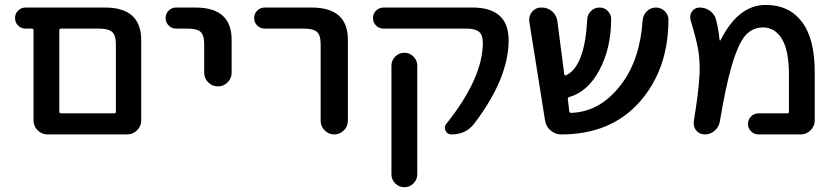

<svg xmlns="http://www.w3.org/2000/svg" viewBox="-20 -576 3444 792"><path d="M220.7 -21.5H175.8Q152.3 -21.5 135.3 -38.6Q118.2 -55.7 118.2 -79.1V-451.2Q118.2 -458 111.3 -458H85.9Q67.4 -458 54.7 -470.7Q42 -483.4 42 -501.5Q42 -519.5 54.7 -532.2Q67.4 -544.9 85.9 -544.9H413.1Q562.5 -544.9 562.5 -410.2V-79.1Q562.5 -55.7 545.4 -38.6Q528.3 -21.5 504.9 -21.5ZM458 -394.5Q458 -429.7 442.9 -443.8Q427.7 -458 389.6 -458H232.4Q224.6 -458 224.6 -451.2V-115.2Q224.6 -108.4 232.4 -108.4H451.2Q458 -108.4 458 -115.2Z M706.1 -458Q688.5 -458 675.8 -470.7Q663.1 -483.4 663.1 -501.5Q663.1 -519.5 675.8 -532.2Q688.5 -544.9 706.1 -544.9H786.1Q936.5 -544.9 935.5 -410.2V-276.4Q935.5 -252.9 918.9 -236.3Q902.3 -219.7 878.9 -219.7Q855.5 -219.7 838.9 -236.3Q822.3 -252.9 822.3 -276.4V-394.5Q822.3 -430.7 807.6 -444.3Q793 -458 754.9 -458Z M1071.3 -458Q1053.7 -458 1041 -470.7Q1028.3 -483.4 1028.3 -501.5Q1028.3 -519.5 1041 -532.2Q1053.7 -544.9 1071.3 -544.9H1265.6Q1416 -544.9 1415 -410.2V-78.1Q1415 -54.7 1398.4 -38.1Q1381.8 -21.5 1358.9 -21.5Q1335.9 -21.5 1319.3 -38.1Q1302.7 -54.7 1302.7 -78.1V-394.5Q1302.7 -430.7 1287.6 -444.3Q1272.5 -458 1234.4 -458Z M2078.1 -410.2Q2078.1 -252.9 1936.5 -66.4Q1902.3 -21.5 1842.8 -21.5H1841.8Q1825.2 -21.5 1817.9 -37.1Q1810.5 -52.7 1821.3 -65.4Q1971.7 -253.9 1971.7 -400.4Q1971.7 -431.6 1956.1 -444.8Q1940.4 -458 1903.3 -458H1562.5Q1543.9 -458 1531.2 -470.7Q1518.6 -483.4 1518.6 -501.5Q1518.6 -519.5 1531.2 -532.2Q1543.9 -544.9 1562.5 -544.9H1928.7Q2078.1 -544.9 2078.1 -410.2ZM1594.7 142.6V-304.7Q1594.7 -327.1 1610.4 -342.8Q1626 -358.4 1647.9 -358.4Q1669.9 -358.4 1685.5 -342.8Q1701.2 -327.1 1701.2 -304.7V142.6Q1701.2 165 1685.5 180.7Q1669.9 196.3 1647.9 196.3Q1626 196.3 1610.4 180.7Q1594.7 165 1594.7 142.6Z M2685.5 -544.9Q2707 -544.9 2722.7 -529.3Q2737.3 -514.6 2737.3 -495.1Q2737.3 -291 2619.1 -156.2Q2500 -21.5 2294.9 -21.5Q2270.5 -21.5 2251.5 -37.6Q2232.4 -53.7 2228.5 -78.1L2163.1 -488.3Q2163.1 -492.2 2163.1 -496.1Q2163.1 -513.7 2174.8 -527.3Q2189.5 -544.9 2211.9 -544.9H2214.8Q2239.3 -544.9 2257.8 -528.8Q2276.4 -512.7 2279.3 -487.3L2307.6 -269.5Q2308.6 -262.7 2315.4 -265.6Q2392.6 -302.7 2402.3 -496.1Q2403.3 -516.6 2418 -530.8Q2432.6 -544.9 2453.1 -544.9Q2473.6 -544.9 2487.3 -530.3Q2501 -516.6 2501 -498Q2501 -377 2452.1 -286.1Q2404.3 -197.3 2328.1 -175.8Q2321.3 -173.8 2322.3 -166Q2323.2 -158.2 2325.2 -142.6Q2327.1 -127 2328.1 -117.2Q2329.1 -110.4 2335.9 -110.4Q2457 -114.3 2543 -228.5Q2620.1 -330.1 2630.9 -492.2Q2632.8 -514.6 2648.4 -529.8Q2664.1 -544.9 2685.5 -544.9Z M2948.2 -410.2Q2949.2 -409.2 2950.7 -408.7Q2952.1 -408.2 2952.1 -410.2Q2989.3 -482.4 3032.2 -516.6Q3080.1 -555.7 3138.7 -555.7Q3234.4 -555.7 3287.6 -486.3Q3340.8 -417 3340.8 -278.3V-79.1Q3340.8 -55.7 3323.7 -38.6Q3306.6 -21.5 3283.2 -21.5H3108.4Q3090.8 -21.5 3078.1 -34.2Q3065.4 -46.9 3065.4 -64.9Q3065.4 -83 3078.1 -95.7Q3090.8 -108.4 3108.4 -108.4H3227.5Q3234.4 -108.4 3234.4 -115.2V-268.6Q3234.4 -367.2 3205.6 -415Q3176.8 -462.9 3127 -462.9Q3085 -462.9 3055.2 -430.2Q3025.4 -397.5 2997.1 -300.8Q2973.6 -218.8 2949.2 -74.2Q2945.3 -51.8 2927.7 -36.6Q2910.2 -21.5 2887.7 -21.5Q2866.2 -21.5 2852.5 -37.1Q2841.8 -49.8 2841.8 -66.4Q2841.8 -70.3 2841.8 -74.2Q2862.3 -202.1 2864.3 -253.9Q2866.2 -272.5 2866.2 -290Q2866.2 -332 2860.4 -369.1Q2853.5 -410.2 2828.1 -495.1Q2827.1 -501 2827.1 -506.8Q2827.1 -518.6 2835 -529.3Q2846.7 -544.9 2866.2 -544.9Q2889.6 -544.9 2908.7 -531.2Q2927.7 -517.6 2933.6 -495.1Q2944.3 -454.1 2948.2 -410.2Z"/></svg>

Font: Gen Jyuu Gothic P Medium
Style: Regular
Weight: 500
Designer: [Source Han Sans]
Ryoko NISHIZUKA  (kana & ideographs); Paul D. Hunt (Latin, Greek & Cyrillic); Wenlong ZHANG  (bopomofo
Version: Version 1.002.20150607